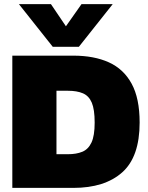

<svg xmlns="http://www.w3.org/2000/svg" viewBox="-20 -915 720 935"><path d="M237 -687 72 -895H228L301 -787L377 -895H529L364 -687ZM40 0V-644H337Q438 -644 510 -611.5Q582 -579 621 -507.5Q660 -436 660 -318Q660 -151 575 -75.5Q490 0 337 0ZM255 -164H311Q352 -164 381 -176Q410 -188 425.5 -221Q441 -254 441 -318Q441 -382 427 -415Q413 -448 384 -460.5Q355 -473 311 -473H255Z"/></svg>

Font: Kanit ExtraBold
Style: Regular
Weight: 800
Designer: Katatrad Team
Foundry: CadsonDemak
Version: Version 2.000; ttfautohint (v1.8.3)